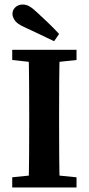

<svg xmlns="http://www.w3.org/2000/svg" viewBox="-20 -828 391 848"><path d="M34 0V-45L162 -58H186L318 -45V0ZM106 0Q108 -69 108.5 -140.5Q109 -212 109 -285V-322Q109 -393 108.5 -465Q108 -537 106 -608H244Q242 -538 241.5 -466.5Q241 -395 241 -322V-285Q241 -214 241.5 -142.5Q242 -71 244 0ZM34 -563V-608H318V-563L186 -549H162ZM241 -678 219 -646Q186 -662 153 -677.5Q120 -693 86 -709Q55 -723 45 -738.5Q35 -754 35 -767Q35 -784 48 -796Q61 -808 80 -808Q95 -808 109 -800.5Q123 -793 145 -772Q169 -750 193.5 -726.5Q218 -703 241 -678Z"/></svg>

Font: Lisu Bosa Black
Style: Regular
Weight: 900
Designer: David Morse, Annie Olsen, Victor Gaultney, Frank Grießhammer (Latin)
Foundry: SIL International
Version: Version 2.000